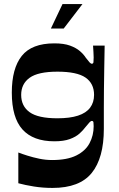

<svg xmlns="http://www.w3.org/2000/svg" viewBox="-20 -717 585 943"><path d="M238 206Q190 206 146.5 199Q103 192 70 183V32Q88 39 115 47.5Q142 56 173 62.5Q204 69 236 69Q310 69 355 46.5Q400 24 420 -14Q440 -52 440 -97Q440 -109 439 -116Q438 -123 431 -123Q426 -123 419.5 -116Q413 -109 400 -93Q389 -78 371 -61.5Q353 -45 323 -34Q293 -23 247 -23Q143 -23 90.5 -81Q38 -139 38 -262Q38 -381 87 -442.5Q136 -504 247 -504Q294 -504 324 -493Q354 -482 372.5 -466Q391 -450 401 -434Q414 -417 420 -410.5Q426 -404 431 -404Q438 -404 439 -411.5Q440 -419 440 -435Q440 -445 439 -461Q438 -477 437 -493H494Q493 -436 492 -380Q491 -324 490.5 -275Q490 -226 490 -189Q490 -166 490 -149Q490 -132 490 -117Q490 -102 490 -84Q490 59 430.5 132.5Q371 206 238 206ZM262 -136Q323 -136 363 -149Q403 -162 422.5 -188Q442 -214 442 -251Q442 -307 400 -336Q358 -365 262 -365Q167 -365 125.5 -335Q84 -305 84 -251Q84 -196 125.5 -166Q167 -136 262 -136ZM230 -577 287 -697H385L293 -577Z"/></svg>

Font: Ojuju
Style: Bold
Weight: 700
Designer: Chisaokwu Joboson, Mirko Velimirovic
Foundry: Udi Foundry
Version: Version 1.000